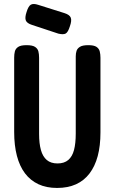

<svg xmlns="http://www.w3.org/2000/svg" viewBox="-20 -913 566 948"><path d="M262 15Q209 15 169.5 -3.5Q130 -22 103.5 -57Q77 -92 63.5 -143.5Q50 -195 50 -261V-629Q50 -646 53.5 -659.5Q57 -673 70 -681.5Q83 -690 111 -690Q140 -690 153 -681.5Q166 -673 169.5 -659.5Q173 -646 173 -628V-252Q173 -205 182 -172.5Q191 -140 211 -123Q231 -106 264 -106Q297 -106 317 -123Q337 -140 345.5 -172.5Q354 -205 354 -253V-634Q354 -650 358 -662Q362 -674 375 -682Q388 -690 416 -690Q444 -690 456.5 -681.5Q469 -673 472.5 -659Q476 -645 476 -628V-259Q476 -193 462.5 -142.5Q449 -92 422 -56.5Q395 -21 355 -3Q315 15 262 15ZM268 -747 138 -790Q113 -798 107.5 -812Q102 -826 111 -853Q120 -883 132.5 -890Q145 -897 169 -889L299 -848Q324 -840 329.5 -825.5Q335 -811 325 -783Q316 -754 304.5 -747.5Q293 -741 268 -747Z"/></svg>

Font: Fredoka Condensed Medium
Style: Regular
Weight: 500
Width: 3
Designer: Ben Nathan
Foundry: Milena B. Brandão, Ben Nathan
Version: Version 2.001